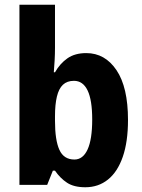

<svg xmlns="http://www.w3.org/2000/svg" viewBox="-20 -780 599 810"><path d="M212 -578Q212 -553 210.5 -525.5Q209 -498 207 -475H212Q233 -512 264.5 -534Q296 -556 344 -556Q423 -556 471.5 -484Q520 -412 520 -274Q520 -182 498 -118.5Q476 -55 435.5 -22.5Q395 10 340 10Q292 10 263 -9Q234 -28 212 -60H203L179 0H62V-760H212ZM292 -439Q263 -439 245.5 -422.5Q228 -406 220 -372.5Q212 -339 212 -290V-270Q212 -189 230.5 -148Q249 -107 294 -107Q330 -107 349.5 -149.5Q369 -192 369 -276Q369 -358 349.5 -398.5Q330 -439 292 -439Z"/></svg>

Font: Noto Sans Display SemiCondensed
Style: Regular
Weight: 400
Width: 4
Version: Version 2.003